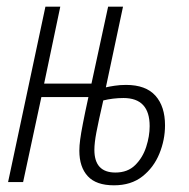

<svg xmlns="http://www.w3.org/2000/svg" viewBox="-20 -550 570 580"><path d="M324.2 9.8Q270.5 9.8 245.1 -17.8Q219.7 -45.4 219.7 -94.7Q219.7 -109.9 222.2 -128.4Q224.6 -147 230.5 -177.2Q236.3 -207.5 247.1 -256.8H105L49.8 0H4.4L117.2 -529.8H162.1L113.3 -297.4H256.3L306.6 -529.8H351.6L299.8 -286.1Q310.1 -288.6 326.2 -291Q342.3 -293.5 360.8 -293.5Q420.4 -293.5 449.5 -261Q478.5 -228.5 478.5 -171.4Q478.5 -127.4 461.4 -85.7Q444.3 -43.9 410.2 -17.1Q376 9.8 324.2 9.8ZM328.6 -28.8Q365.7 -28.8 388.4 -51.3Q411.1 -73.7 421.6 -106.2Q432.1 -138.7 432.1 -168.9Q432.1 -253.9 353 -253.9Q337.4 -253.9 321.5 -252Q305.7 -250 292 -246.6Q277.3 -182.6 271.2 -150.4Q265.1 -118.2 265.1 -97.2Q265.1 -28.8 328.6 -28.8Z"/></svg>

Font: Open Sans Condensed Light
Style: Italic
Weight: 300
Width: 3
Italic angle: -12°
Designer: Monotype Design Team
Foundry: Monotype Imaging Inc.
Version: Version 3.000; ttfautohint (v1.8.4)